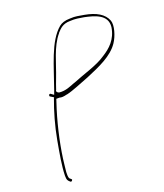

<svg xmlns="http://www.w3.org/2000/svg" viewBox="-134 -612 767 898"><g transform="rotate(-20 250.0 -163.5)"><path d="M107 -213 125 -202 123 -200C101 -141 82 -75 70 -9C59 53 48 111 47 160C47 182 51 186 62 195C67 199 75 189 71 186L63 179L61 177C55 159 60 133 62 113C70 35 91 -62 117 -146L132 -192H148C157 -189 169 -190 184 -194H186C218 -201 265 -222 303 -236C372 -265 437 -293 471 -343C492 -374 506 -423 497 -448C483 -485 445 -506 390 -516C365 -520 347 -525 322 -523H320C295 -523 277 -516 266 -507C202 -454 174 -338 136 -232L129 -213L115 -223C109 -227 103 -218 107 -213ZM143 -224 144 -230H145C151 -247 157 -266 164 -283C189 -347 206 -426 249 -476V-477L250 -478C265 -494 280 -512 317 -512C344 -514 365 -509 385 -506C431 -496 496 -481 489 -419C480 -360 443 -328 406 -305C361 -274 297 -258 236 -233H235C212 -224 187 -212 156 -215C153 -215 145 -219 144 -224ZM70 186H71ZM405 -302H406Z"/></g></svg>

Font: Stray Cat
Style: HlExtObl
Weight: 100
Version: Version 1.0